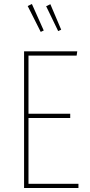

<svg xmlns="http://www.w3.org/2000/svg" viewBox="-20 -937 447 957"><path d="M365 -681 362 -660H122V-370H330V-349H122V-21H371V0H100V-681ZM139 -917 198 -785 183 -778 118 -907ZM231 -916 285 -789 270 -782 210 -906Z"/></svg>

Font: Fira Sans Extra Condensed Thin
Style: Regular
Weight: 250
Width: 1
Designer: Carrois Corporate & Edenspiekermann AG
Foundry: Carrois Corporate GbR & Edenspiekermann AG
Version: Version 4.203